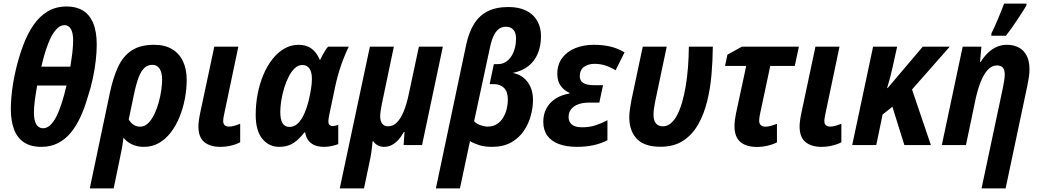

<svg xmlns="http://www.w3.org/2000/svg" viewBox="-20 -804 5762 1064"><path d="M209.5 9.8Q149.9 9.8 112.3 -15.6Q74.7 -41 57.4 -87.9Q40 -134.8 40 -200.2Q40 -229.5 43 -264.9Q45.9 -300.3 52.2 -339.4Q58.6 -378.4 67.9 -418.5Q85 -490.7 108.9 -554.2Q132.8 -617.7 166 -665.8Q199.2 -713.9 244.6 -741Q290 -768.1 349.6 -768.1Q402.3 -768.1 439.5 -745.6Q476.6 -723.1 496.3 -676Q516.1 -628.9 516.1 -555.7Q516.1 -516.1 510.5 -467.3Q504.9 -418.5 493.9 -367.2Q482.9 -315.9 466.8 -268.1Q449.7 -208 426.5 -157.2Q403.3 -106.4 372.6 -69.1Q341.8 -31.7 301.5 -11Q261.2 9.8 209.5 9.8ZM218.8 -93.3Q239.7 -93.3 258.3 -110.4Q276.9 -127.4 292.7 -158.9Q308.6 -190.4 322.5 -234.1Q336.4 -277.8 348.6 -330.1H186Q177.7 -284.2 172.9 -246.6Q168 -209 168 -180.2Q168 -138.2 180.7 -115.7Q193.4 -93.3 218.8 -93.3ZM209 -434.6H369.6Q377 -478.5 381.1 -513.9Q385.3 -549.3 385.3 -580.6Q385.3 -621.1 373 -642.8Q360.8 -664.6 337.4 -664.6Q316.9 -664.6 299.1 -648.4Q281.2 -632.3 265.1 -602.3Q249 -572.3 235.1 -529.8Q221.2 -487.3 209 -434.6Z M477.5 240.2 588.9 -289.6Q606.9 -375 634.8 -434.3Q662.6 -493.7 710.2 -524.7Q757.8 -555.7 833.5 -555.7Q893.6 -555.7 933.6 -531.7Q973.6 -507.8 994.1 -464.1Q1014.6 -420.4 1014.6 -361.8Q1014.6 -310.1 1004.6 -257.3Q994.6 -204.6 975.3 -156.7Q956.1 -108.9 927.5 -71.3Q898.9 -33.7 861.6 -12Q824.2 9.8 777.8 9.8Q739.3 9.8 710.7 -4.2Q682.1 -18.1 664.1 -41Q661.1 -12.7 655.8 16.6Q650.4 45.9 644 75.2L609.9 240.2ZM756.3 -102.1Q781.2 -102.1 800.8 -121.1Q820.3 -140.1 835 -170.4Q849.6 -200.7 859.4 -236.1Q869.1 -271.5 873.8 -304.7Q878.4 -337.9 878.4 -362.3Q878.4 -401.9 864.3 -423.3Q850.1 -444.8 824.7 -444.8Q799.8 -444.8 781.2 -428.5Q762.7 -412.1 748.5 -375.7Q734.4 -339.4 722.2 -279.8L693.4 -142.6Q702.6 -124.5 719 -113.3Q735.4 -102.1 756.3 -102.1Z M1200.2 9.8Q1144 9.8 1111.8 -17.1Q1079.6 -43.9 1079.6 -103Q1079.6 -116.7 1082 -135.7Q1084.5 -154.8 1089.8 -180.2L1167.5 -545.4H1300.8L1221.7 -168.9Q1219.2 -158.2 1218 -149.2Q1216.8 -140.1 1216.8 -133.3Q1216.8 -118.2 1225.1 -110.4Q1233.4 -102.5 1248.5 -102.5Q1263.2 -102.5 1278.6 -106.9Q1293.9 -111.3 1311 -118.2V-15.6Q1289.1 -3.9 1260 2.9Q1231 9.8 1200.2 9.8Z M1527.8 9.8Q1469.7 9.8 1433.3 -35.2Q1397 -80.1 1397 -168Q1397 -226.6 1407.7 -282.7Q1418.5 -338.9 1439 -388.2Q1459.5 -437.5 1488.8 -475.1Q1518.1 -512.7 1554.9 -534.2Q1591.8 -555.7 1635.3 -555.7Q1678.7 -555.7 1707.3 -533.9Q1735.8 -512.2 1751.5 -473.6H1754.9Q1760.7 -486.3 1767.8 -499.5Q1774.9 -512.7 1782.7 -524.9Q1790.5 -537.1 1798.3 -545.4H1912.6Q1900.4 -520 1886.7 -486.6Q1873 -453.1 1860.8 -414.1Q1848.6 -375 1839.4 -333L1805.2 -170.4Q1802.7 -160.2 1801.3 -150.1Q1799.8 -140.1 1799.8 -132.8Q1799.8 -117.7 1806.4 -111.6Q1813 -105.5 1824.2 -105.5Q1830.6 -105.5 1838.9 -107.4Q1847.2 -109.4 1854.5 -112.8V-5.4Q1840.8 0 1819.1 4.9Q1797.4 9.8 1776.9 9.8Q1741.2 9.8 1719 -1.2Q1696.8 -12.2 1685.5 -30.5Q1674.3 -48.8 1670.9 -70.8H1667.5Q1649.9 -47.9 1629.9 -29.5Q1609.9 -11.2 1585 -0.7Q1560.1 9.8 1527.8 9.8ZM1584 -100.6Q1611.3 -100.6 1631.8 -121.3Q1652.3 -142.1 1666.7 -175Q1681.2 -208 1689.9 -243.7Q1698.7 -280.3 1703.6 -311.3Q1708.5 -342.3 1708.5 -366.7Q1708.5 -403.3 1695.3 -423.6Q1682.1 -443.8 1655.3 -443.8Q1632.8 -443.8 1614 -426.3Q1595.2 -408.7 1580.3 -379.9Q1565.4 -351.1 1554.9 -316.4Q1544.4 -281.7 1538.8 -247.1Q1533.2 -212.4 1533.2 -183.6Q1533.2 -141.6 1545.9 -121.1Q1558.6 -100.6 1584 -100.6Z M1862.8 240.2 2029.8 -545.4H2162.6L2095.7 -226.1Q2091.8 -206.5 2089.4 -189.5Q2086.9 -172.4 2086.9 -159.2Q2086.9 -132.3 2098.4 -118.2Q2109.9 -104 2130.4 -104Q2157.7 -104 2179.2 -125.2Q2200.7 -146.5 2217.3 -186.8Q2233.9 -227.1 2245.6 -283.7L2301.3 -545.4H2434.1L2318.8 0H2216.8L2221.7 -72.8H2218.3Q2202.6 -44.9 2185.3 -26.6Q2168 -8.3 2148.9 0.7Q2129.9 9.8 2108.4 9.8Q2087.9 9.8 2072.5 1Q2057.1 -7.8 2048.3 -21.5H2044.9Q2043.5 -7.8 2041.7 8.3Q2040 24.4 2037.8 41Q2035.6 57.6 2032.2 73.2L1997.1 240.2Z M2395.5 240.2 2563.5 -556.6Q2578.1 -624.5 2606.7 -670.9Q2635.3 -717.3 2681.9 -741.2Q2728.5 -765.1 2797.9 -765.1Q2855.5 -765.1 2895.8 -745.1Q2936 -725.1 2957 -689Q2978 -652.8 2978 -604Q2978 -549.3 2960.2 -507.1Q2942.4 -464.8 2907.7 -437.5Q2873 -410.2 2821.3 -399.9Q2873.5 -390.1 2903.6 -349.9Q2933.6 -309.6 2933.6 -249.5Q2933.6 -208 2921.4 -162.8Q2909.2 -117.7 2882.6 -78.4Q2856 -39.1 2812.5 -14.6Q2769 9.8 2706.1 9.8Q2664.6 9.8 2634 -0.2Q2603.5 -10.3 2584.5 -22L2528.8 240.2ZM2682.6 -102.5Q2712.4 -102.5 2733.6 -116.2Q2754.9 -129.9 2768.3 -152.3Q2781.7 -174.8 2788.1 -200.9Q2794.4 -227.1 2794.4 -252Q2794.4 -295.4 2773.2 -316.7Q2752 -337.9 2715.3 -337.9H2693.4L2716.8 -448.7H2739.3Q2763.2 -448.7 2782 -460.4Q2800.8 -472.2 2813.7 -492.2Q2826.7 -512.2 2833.3 -537.8Q2839.8 -563.5 2839.8 -590.8Q2839.8 -622.1 2825.2 -638.9Q2810.5 -655.8 2784.2 -655.8Q2763.2 -655.8 2746.6 -644.8Q2730 -633.8 2717.5 -609.6Q2705.1 -585.4 2696.3 -545.9L2607.4 -132.3Q2619.6 -118.2 2641.8 -110.4Q2664.1 -102.5 2682.6 -102.5Z M3176.3 9.8Q3118.7 9.8 3076.9 -5.9Q3035.2 -21.5 3012.9 -52.5Q2990.7 -83.5 2990.7 -128.9Q2990.7 -170.4 3007.8 -202.6Q3024.9 -234.9 3057.1 -256.3Q3089.4 -277.8 3135.3 -285.6L3135.7 -289.6Q3106.9 -301.8 3087.6 -327.9Q3068.4 -354 3068.4 -394.5Q3068.4 -446.8 3095.5 -482.9Q3122.6 -519 3168.5 -537.4Q3214.4 -555.7 3270.5 -555.7Q3322.3 -555.7 3364.5 -545.4Q3406.7 -535.2 3440.9 -513.7L3391.6 -414.6Q3364.3 -431.2 3335.9 -440.7Q3307.6 -450.2 3275.4 -450.2Q3238.8 -450.2 3215.8 -432.9Q3192.9 -415.5 3192.9 -382.3Q3192.9 -356.4 3212.2 -344.2Q3231.4 -332 3270.5 -332H3321.8L3301.3 -235.4H3243.2Q3209.5 -235.4 3184.1 -225.8Q3158.7 -216.3 3144.8 -198.5Q3130.9 -180.7 3130.9 -155.8Q3130.9 -128.9 3149.2 -113.8Q3167.5 -98.6 3204.6 -98.6Q3246.6 -98.6 3280.5 -109.6Q3314.5 -120.6 3346.2 -137.7V-26.9Q3311.5 -8.8 3269.3 0.5Q3227.1 9.8 3176.3 9.8Z M3640.1 9.3Q3550.3 9.3 3508.8 -34.9Q3467.3 -79.1 3467.3 -153.8Q3467.3 -174.3 3470.7 -198.5Q3474.1 -222.7 3479 -248.5L3542 -545.4H3674.8L3609.9 -237.3Q3606 -218.3 3603.8 -200.4Q3601.6 -182.6 3601.6 -168.5Q3601.6 -135.7 3615 -119.9Q3628.4 -104 3653.8 -104Q3677.2 -104 3696.8 -120.1Q3716.3 -136.2 3731.9 -165.5Q3747.6 -194.8 3759.5 -235.4Q3771.5 -275.9 3779.8 -325.2Q3788.1 -374.5 3792.5 -430.2Q3796.9 -485.8 3797.4 -545.4H3930.2Q3929.7 -471.2 3923.1 -393.1Q3916.5 -314.9 3898.9 -243.2Q3881.3 -171.4 3849.1 -114.5Q3816.9 -57.6 3765.9 -24.2Q3714.8 9.3 3640.1 9.3Z M4173.8 10.3Q4116.2 10.3 4083.3 -17.1Q4050.3 -44.4 4050.3 -105.5Q4050.3 -120.1 4052.5 -137.9Q4054.7 -155.8 4058.6 -175.3L4115.2 -438.5H3998L4011.2 -501L4091.3 -545.4H4407.2L4384.3 -438.5H4248.5L4190.9 -168Q4189.5 -159.2 4188.2 -150.9Q4187 -142.6 4187 -135.7Q4187 -118.7 4196.3 -110.4Q4205.6 -102.1 4222.7 -102.1Q4237.3 -102.1 4253.2 -106.7Q4269 -111.3 4285.6 -117.7V-15.1Q4263.2 -3.4 4233.9 3.4Q4204.6 10.3 4173.8 10.3Z M4531.7 9.8Q4475.6 9.8 4443.4 -17.1Q4411.1 -43.9 4411.1 -103Q4411.1 -116.7 4413.6 -135.7Q4416 -154.8 4421.4 -180.2L4499 -545.4H4632.3L4553.2 -168.9Q4550.8 -158.2 4549.6 -149.2Q4548.3 -140.1 4548.3 -133.3Q4548.3 -118.2 4556.6 -110.4Q4564.9 -102.5 4580.1 -102.5Q4594.7 -102.5 4610.1 -106.9Q4625.5 -111.3 4642.6 -118.2V-15.6Q4620.6 -3.9 4591.6 2.9Q4562.5 9.8 4531.7 9.8Z M4702.6 0 4818.4 -545.4H4951.7L4925.8 -428.7Q4920.4 -402.8 4912.6 -373.8Q4904.8 -344.7 4896 -315.9H4898.9L5093.8 -545.4H5243.2L5034.2 -308.1L5138.7 0H4991.7L4925.3 -212.4L4871.1 -169.4L4835.9 0Z M5419.4 240.2 5538.1 -319.3Q5542 -339.4 5544.9 -357.9Q5547.9 -376.5 5547.9 -391.1Q5547.9 -416.5 5537.4 -429Q5526.9 -441.4 5504.4 -441.4Q5476.1 -441.4 5453.9 -417.2Q5431.6 -393.1 5415 -351.3Q5398.4 -309.6 5386.7 -256.8L5333 0H5199.2L5314.9 -545.4H5418.5L5411.1 -460.9H5414.6Q5432.6 -489.7 5454.6 -511Q5476.6 -532.2 5502.9 -543.9Q5529.3 -555.7 5560.1 -555.7Q5597.7 -555.7 5626 -540.5Q5654.3 -525.4 5669.7 -495.1Q5685.1 -464.8 5685.1 -418.9Q5685.1 -400.9 5681.9 -378.2Q5678.7 -355.5 5673.3 -329.6L5552.7 240.2ZM5473.1 -606 5474.6 -620.1Q5482.4 -634.8 5491.9 -656.2Q5501.5 -677.7 5511.5 -701.4Q5521.5 -725.1 5530 -746.8Q5538.6 -768.6 5544.4 -784.2H5668.9L5668 -773.4Q5658.2 -756.8 5644.5 -735.6Q5630.9 -714.4 5615.5 -691.4Q5600.1 -668.5 5584.7 -646.5Q5569.3 -624.5 5554.7 -606Z"/></svg>

Font: Open Sans SemiCondensed
Style: Bold Italic
Weight: 700
Width: 4
Italic angle: -12°
Designer: Monotype Design Team
Foundry: Monotype Imaging Inc.
Version: Version 3.003